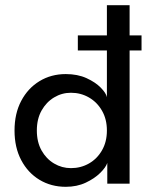

<svg xmlns="http://www.w3.org/2000/svg" viewBox="-20 -708 566 740"><path d="M280 -513.5V-571.5H525.5V-513.5ZM233.5 12Q177 12 132.2 -15Q87.5 -42 61.8 -90.8Q36 -139.5 36 -205Q36 -270.5 61.8 -319.2Q87.5 -368 132.2 -395.2Q177 -422.5 233.5 -422.5Q279 -422.5 313.5 -406.8Q348 -391 368.5 -370Q389 -349 392 -333.5V-688H479.5V0H393.5V-80Q388 -63 366.2 -41.5Q344.5 -20 310.5 -4Q276.5 12 233.5 12ZM253.5 -60Q291.5 -60 323 -78Q354.5 -96 373.2 -128.8Q392 -161.5 392 -205Q392 -248.5 373.2 -281.2Q354.5 -314 323 -332.2Q291.5 -350.5 253.5 -350.5Q218.5 -350.5 188.5 -332.5Q158.5 -314.5 140.2 -282Q122 -249.5 122 -205Q122 -160.5 140.2 -128Q158.5 -95.5 188.5 -77.8Q218.5 -60 253.5 -60Z"/></svg>

Font: League Spartan Thin
Style: Regular
Weight: 400
Version: Version 2.002